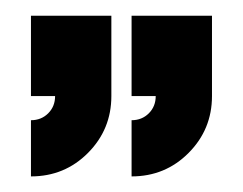

<svg xmlns="http://www.w3.org/2000/svg" viewBox="-20 -606 310 245"><path d="M50.3 -483.4H19.5V-585.9H122.1V-483.4Q122.1 -440.9 92.3 -410.9Q62.5 -380.9 19.5 -380.9V-452.6Q32.7 -452.6 41.5 -461.4Q50.3 -470.2 50.3 -483.4ZM178.7 -483.4H147.9V-585.9H250.5V-483.4Q250.5 -440.9 220.7 -410.9Q190.9 -380.9 147.9 -380.9V-452.6Q161.1 -452.6 169.9 -461.4Q178.7 -470.2 178.7 -483.4Z"/></svg>

Font: NAYAKA
Style: Regular
Weight: 400
Designer: R.S. Wihananto
Foundry: R.S. Wihananto
Version: Version 1.92